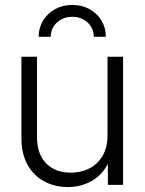

<svg xmlns="http://www.w3.org/2000/svg" viewBox="-20 -754 590 783"><path d="M256.3 8.8Q203.1 8.8 160.2 -14.4Q117.2 -37.6 92.3 -82Q67.4 -126.5 67.4 -190.9V-522.5H130.9V-194.8Q130.9 -126 168.2 -87.9Q205.6 -49.8 268.6 -49.8Q311 -49.8 345 -67.4Q378.9 -85 398.7 -119.1Q418.5 -153.3 418.5 -203.1V-522.5H481.9V0H419.9V-123.5H436Q413.1 -55.2 365.5 -23.2Q317.9 8.8 256.3 8.8ZM274.9 -733.9Q314.5 -733.9 345.5 -716.6Q376.5 -699.2 394 -669.9Q411.6 -640.6 411.6 -604H362.3Q362.3 -639.2 337.2 -662.4Q312 -685.5 274.9 -685.5Q237.8 -685.5 212.4 -662.4Q187 -639.2 187 -604H137.7Q137.7 -640.6 155.5 -669.9Q173.3 -699.2 204.3 -716.6Q235.4 -733.9 274.9 -733.9Z"/></svg>

Font: Inter 28pt Light
Style: Regular
Weight: 300
Designer: Rasmus Andersson
Foundry: rsms
Version: Version 4.001;git-66647c0bb